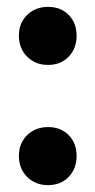

<svg xmlns="http://www.w3.org/2000/svg" viewBox="-20 -533 278 559"><path d="M35 -429Q35 -466 59 -489.5Q83 -513 120 -513Q157 -513 180 -489.5Q203 -466 203 -429Q203 -392 180 -368Q157 -344 120 -344Q83 -344 59 -368Q35 -392 35 -429ZM35 -79Q35 -116 59 -139.5Q83 -163 120 -163Q157 -163 180 -139.5Q203 -116 203 -79Q203 -42 180 -18Q157 6 120 6Q83 6 59 -18Q35 -42 35 -79Z"/></svg>

Font: Nyght Serif Medium
Style: Regular
Weight: 500
Designer: Maksym Kobuzan
Version: Version 0.410